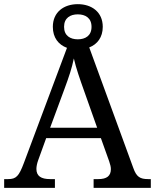

<svg xmlns="http://www.w3.org/2000/svg" viewBox="-20 -903 745 923"><path d="M0 0H244V-42H221C177 -42 155 -57 155 -91C155 -102 158 -118 164 -134L202 -239H465L505 -127C510 -112 513 -101 513 -90C513 -57 493 -42 453 -42H430V0H705V-42H692C653 -42 636 -53 621 -95L409 -675C448 -690 474 -724 474 -774C474 -845 421 -883 354 -883C287 -883 234 -845 234 -774C234 -722 261 -688 302 -673L95 -120C71 -56 58 -42 19 -42H0ZM354 -714C318 -714 288 -731 288 -774C288 -817 318 -834 354 -834C390 -834 420 -817 420 -774C420 -731 390 -714 354 -714ZM221 -289 289 -473C312 -535 325 -574 335 -622C346 -574 364 -523 385 -464L447 -289Z"/></svg>

Font: Noto Serif Thai
Style: Regular
Weight: 400
Designer: Monotype Design Team
Foundry: Monotype Imaging Inc.
Version: Version 1.901